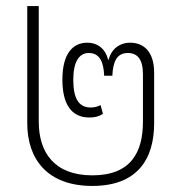

<svg xmlns="http://www.w3.org/2000/svg" viewBox="-20 -604 589 634"><path d="M285 10C433 10 489 -78 489 -197V-364C489 -435 453 -463 410 -463C374 -463 347 -441 339 -407H337C329 -440 305 -463 268 -463C222 -463 186 -429 186 -341C186 -261 215 -216 275 -216C292 -216 306 -219 320 -228L312 -257C303 -252 291 -249 280 -249C239 -249 222 -280 222 -341C222 -401 242 -429 273 -429C308 -429 322 -402 324 -354H351C353 -399 365 -429 402 -429C434 -429 452 -408 452 -359V-202C452 -101 412 -25 285 -25C159 -25 108 -101 108 -202V-584H70V-197C70 -78 137 10 285 10Z"/></svg>

Font: Noto Sans Thai SemCond ExtLt
Style: Regular
Weight: 200
Width: 4
Designer: Monotype Design Team
Foundry: Monotype Imaging Inc.
Version: Version 2.002